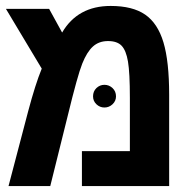

<svg xmlns="http://www.w3.org/2000/svg" viewBox="-21 -629 641 649"><path d="M353 -608.9Q427.2 -608.9 469.7 -579.6Q512.2 -550.3 531.5 -485.8Q550.8 -421.4 550.8 -308.1V0H255.9V-118.2H418V-297.9Q418 -383.3 411.6 -420.9Q405.3 -458.5 390.1 -474.4Q375 -490.2 344.2 -490.2Q313.5 -490.2 293.2 -471.9Q272.9 -453.6 257.1 -414.1Q241.2 -374.5 208 -237.8L148.9 0H7.8L74.2 -252.9Q98.6 -344.7 120.1 -397L-1 -599.1H145L189 -519Q241.7 -608.9 353 -608.9ZM293.5 -303.2Q293.5 -320.3 304.9 -331.3Q316.4 -342.3 332 -342.3Q347.7 -342.3 359.4 -331.3Q371.1 -320.3 371.1 -303.2Q371.1 -287.6 359.4 -276.6Q347.7 -265.6 332 -265.6Q316.4 -265.6 304.9 -276.6Q293.5 -287.6 293.5 -303.2Z"/></svg>

Font: Liberation Mono
Style: Bold
Weight: 700
Monospace: yes
Designer: Steve Matteson
Foundry: Ascender Corporation
Version: Version 2.1.5